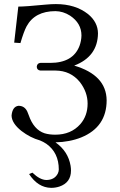

<svg xmlns="http://www.w3.org/2000/svg" viewBox="-20 -678 582 931"><path d="M121.1 166 137.2 159.2Q172.9 193.8 204.1 194.8Q244.1 194.8 260.3 163.6Q265.1 153.3 265.1 144Q265.1 62.5 205.1 19.5Q189.9 9.3 173.8 2.9Q126.5 -10.3 84 -43Q36.6 -80.6 36.1 -118.2Q40.5 -161.6 69.8 -165Q99.1 -165 112.3 -137.2Q115.7 -129.4 119.1 -120.1Q143.6 -48.8 196.3 -31.7Q219.2 -24.9 248 -24.9Q324.2 -24.9 369.6 -76.2Q404.8 -116.7 404.8 -175.8Q404.8 -231.4 367.2 -280.3Q322.3 -335.4 249 -335.9H175.8Q159.2 -337.9 158.2 -354Q159.7 -371.6 175.8 -373H223.1Q334.5 -373 365.7 -456.1Q374.5 -480.5 375 -505.9Q375 -565.4 319.8 -602.1Q286.1 -623.5 249 -624Q148.9 -624 108.9 -550.3Q95.2 -524.4 79.1 -469.2L48.8 -471.2L68.8 -646Q103 -646 203.1 -655.8Q229.5 -658.2 251 -658.2Q345.2 -658.2 406.7 -609.9Q454.6 -570.8 455.1 -516.1Q453.6 -403.3 339.8 -359.9Q495.6 -314 497.1 -191.9Q497.1 -62 374 -11.7Q317.9 10.7 249 12.2Q310.5 55.7 322.3 126Q324.2 138.2 324.2 148.9Q324.2 207.5 268.1 226.6Q249 232.9 228 232.9Q164.1 231.9 121.1 166Z"/></svg>

Font: Linux Biolinum O
Style: Regular
Weight: 400
Designer: Philipp H. Poll
Foundry: Philipp H. Poll
Version: Version 1.0.4